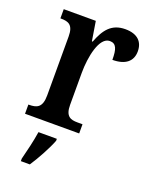

<svg xmlns="http://www.w3.org/2000/svg" viewBox="-144 -625 727 923"><g transform="rotate(20 220.0 -163.0)"><path d="M20 0H297V-47H271C236 -47 209 -55 209 -114V-278C209 -359 230 -468 284 -468C317 -468 326 -442 326 -387C392 -387 427 -416 427 -467C427 -515 398 -547 335 -547C264 -547 232 -503 207 -437H203L187 -536H23V-489H26C64 -489 90 -480 90 -421V-119C90 -56 62 -47 23 -47H20ZM79 221H125C153 179 189 113 205 71V61H111C104 108 90 165 79 208Z"/></g></svg>

Font: Noto Serif Condensed Semi
Style: Regular
Weight: 600
Width: 3
Designer: Monotype Design Team
Foundry: Monotype Imaging Inc.
Version: Version 1.002